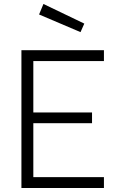

<svg xmlns="http://www.w3.org/2000/svg" viewBox="-20 -948 592 968"><path d="M88 -695H504V-640H148V-381H444V-327H148V-55H504V0H88ZM177 -875 199 -928 405 -829 386 -786Z"/></svg>

Font: Cairo Light
Style: Regular
Weight: 300
Designer: Mohamed Gaber, Accademia di Belle Arti di Urbino and others
Foundry: Kief Type Foundry, Accademia di Belle Arti di Urbino and others
Version: Version 3.011